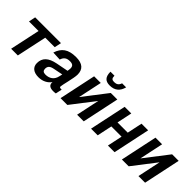

<svg xmlns="http://www.w3.org/2000/svg" viewBox="128 -1670 2616 2616"><g transform="rotate(45 1435.5 -362.0)"><path d="M163 0H292L385 -435H568L589 -534H92L72 -435H256Z M882 -66C882 -20 913 4 976 4C994 4 1015 2 1024 0L1044 -93H1026C1010 -93 1002 -98 1002 -113C1002 -144 1053 -322 1053 -391C1053 -492 996 -546 870 -546C718 -546 644 -487 606 -370L735 -364C754 -422 787 -447 851 -447C906 -447 925 -424 925 -381C925 -369 922 -351 919 -331L744 -297C612 -271 549 -212 549 -110C549 -31 607 12 699 12C782 12 846 -24 883 -78C882 -74 882 -70 882 -66ZM682 -135C682 -183 708 -206 768 -218L903 -245C899 -227 896 -211 893 -200C877 -121 819 -81 742 -81C700 -81 682 -99 682 -135Z M1466 -595C1563 -595 1620 -645 1643 -736H1565C1550 -689 1521 -671 1476 -671C1435 -671 1418 -685 1418 -736H1341C1341 -635 1383 -595 1466 -595ZM1115 0H1246L1505 -336L1434 0H1562L1675 -534H1549L1283 -189L1356 -534H1228Z M1703 0H1831L1877 -217H2074L2028 0H2156L2269 -534H2141L2095 -315H1898L1944 -534H1816Z M2297 0H2428L2687 -336L2616 0H2744L2857 -534H2731L2465 -189L2538 -534H2410Z"/></g></svg>

Font: Geist SemiBold
Style: Italic
Weight: 600
Italic angle: -12°
Designer: Basement.studio, Andrés Briganti, Mateo Zaragoza
Foundry: Basement.studio, Vercel, Andrés Briganti, Guido Ferreyra, Mateo Zaragoza
Version: Version 1.500